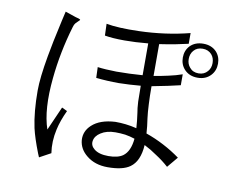

<svg xmlns="http://www.w3.org/2000/svg" viewBox="-78 -845 1156 929"><g transform="rotate(10 500.0 -380.0)"><path d="M224.6 -719.7 172.9 -737.3 162.1 -690.4Q135.7 -572.3 125 -509.8Q105.5 -400.4 105.5 -337.9Q105.5 -233.4 122.1 -156.2Q132.8 -109.4 160.2 -39.1L168 -20.5L223.6 -50.8Q214.8 -107.4 228.5 -168Q238.3 -212.9 262.7 -264.6L236.3 -277.3L184.6 -160.2Q152.3 -253.9 168 -410.2Q180.7 -539.1 218.8 -668Q221.7 -680.7 229.5 -690.4Q234.4 -695.3 242.2 -703.1Q250 -709 248 -711.9Q245.1 -714.8 224.6 -719.7ZM377.9 -713.9 379.9 -656.2Q418 -649.4 477.5 -649.4Q530.3 -649.4 592.8 -655.3V-499Q527.3 -494.1 464.8 -494.1Q407.2 -495.1 372.1 -500L374 -447.3Q428.7 -441.4 486.3 -441.4Q538.1 -442.4 592.8 -447.3Q592.8 -402.3 593.8 -370.1Q595.7 -335 599.6 -315.4Q602.5 -292 604.5 -276.4Q606.4 -256.8 607.4 -241.2Q580.1 -248 553.7 -251Q528.3 -253.9 502.9 -253.9Q427.7 -250 388.7 -213.9Q354.5 -182.6 357.4 -138.7Q361.3 -94.7 399.4 -64.5Q440.4 -31.2 502.9 -31.2Q577.1 -31.2 612.3 -56.6Q656.2 -87.9 661.1 -168Q694.3 -151.4 724.6 -129.9Q756.8 -109.4 786.1 -83L830.1 -135.7Q791 -164.1 748 -186.5Q705.1 -209 660.2 -224.6Q659.2 -241.2 657.2 -259.8Q655.3 -275.4 652.3 -296.9Q648.4 -325.2 646.5 -368.2Q644.5 -404.3 644.5 -454.1Q684.6 -461.9 722.7 -469.7Q755.9 -476.6 783.2 -483.4V-537.1Q752.9 -526.4 716.8 -518.6Q682.6 -510.7 645.5 -504.9V-661.1Q686.5 -667 726.6 -674.8Q759.8 -681.6 786.1 -687.5V-740.2Q668 -710 538.1 -706.1Q435.5 -703.1 377.9 -713.9ZM511.7 -204.1Q535.2 -204.1 559.6 -201.2Q584 -197.3 607.4 -189.5Q601.6 -127 568.4 -102.5Q543.9 -85 497.1 -85Q450.2 -85 426.8 -104.5Q406.2 -121.1 410.2 -144.5Q414.1 -168.9 440.4 -185.5Q468.8 -204.1 511.7 -204.1ZM856.4 -700.2Q815.4 -700.2 791 -674.8Q769.5 -651.4 769.5 -617.2Q769.5 -583 791 -559.6Q815.4 -533.2 856.4 -533.2Q896.5 -533.2 920.9 -559.6Q942.4 -583 942.4 -617.2Q942.4 -651.4 920.9 -674.8Q896.5 -700.2 856.4 -700.2ZM857.4 -675.8Q884.8 -675.8 901.4 -657.2Q916 -640.6 916 -615.2Q916 -590.8 901.4 -574.2Q884.8 -554.7 857.4 -554.7Q829.1 -554.7 813.5 -574.2Q798.8 -590.8 798.8 -615.2Q798.8 -640.6 813.5 -657.2Q829.1 -675.8 857.4 -675.8Z"/></g></svg>

Font: Dotum
Style: Regular
Weight: 400
Version: Version 2.21